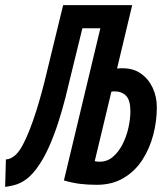

<svg xmlns="http://www.w3.org/2000/svg" viewBox="-65 -713 645 748"><path d="M-45 15 -42 -92Q-33 -92 -23.5 -96.5Q-14 -101 -6 -108Q9 -121 23 -147Q37 -173 50.5 -207.5Q64 -242 76 -280Q88 -318 98 -355Q108 -392 115 -422L181 -693H450L391 -446Q396 -447 402.5 -447Q409 -447 414 -447Q455 -447 484.5 -426Q514 -405 530 -370.5Q546 -336 546 -295Q546 -241 532 -187.5Q518 -134 489.5 -90Q461 -46 416.5 -19.5Q372 7 312 7Q278 7 248.5 3.5Q219 0 184 -10L326 -603H256L208 -407Q201 -376 189.5 -331Q178 -286 162 -236Q146 -186 125 -139Q104 -92 77 -55.5Q50 -19 17 -2Q4 5 -12.5 9Q-29 13 -45 15ZM323 -83Q353 -83 375.5 -102.5Q398 -122 413 -152Q428 -182 435.5 -216Q443 -250 443 -279Q443 -323 426 -340Q409 -357 382 -357Q379 -357 376 -357Q373 -357 369 -356L304 -85Q309 -84 314 -83.5Q319 -83 323 -83Z"/></svg>

Font: Ubuntu Sans Mono
Style: Italic
Weight: 400
Italic angle: -13.5°
Monospace: yes
Designer: Dalton Maag Ltd
Foundry: Dalton Maag Ltd
Version: Version 1.006